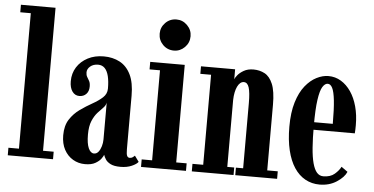

<svg xmlns="http://www.w3.org/2000/svg" viewBox="-51 -847 1855 953"><g transform="rotate(5 876.0 -370.0)"><path d="M16.5 0V-37.5H69V-712.5H16.5V-750H189V-37.5H242V0Z M402 10.5Q369 10.5 341.8 -5.5Q314.5 -21.5 298.2 -51.5Q282 -81.5 282 -123Q282 -171 302.2 -202.2Q322.5 -233.5 352.5 -254.8Q382.5 -276 412.5 -292.8Q442.5 -309.5 462.8 -328Q483 -346.5 483 -373Q483 -409.5 476.8 -435Q470.5 -460.5 457.5 -473.8Q444.5 -487 424.5 -487Q400.5 -487 385.2 -474Q370 -461 370 -444Q370 -430.5 375.5 -421.5Q381 -412.5 386.5 -402.5Q392 -392.5 392 -375Q392 -351.5 378.8 -337.8Q365.5 -324 344.5 -324Q322.5 -324 309.2 -342.8Q296 -361.5 296 -393.5Q296 -433 315.5 -463.8Q335 -494.5 369.5 -512.5Q404 -530.5 449 -530.5Q494 -530.5 528.8 -512Q563.5 -493.5 583.2 -453.5Q603 -413.5 603 -348V-82Q603 -57 607.2 -48.5Q611.5 -40 620.5 -40Q629.5 -40 636 -44.8Q642.5 -49.5 645.5 -53L666.5 -24Q658.5 -12.5 634.5 -2Q610.5 8.5 578.5 8.5Q546.5 8.5 529 -0.5Q511.5 -9.5 503.8 -21.8Q496 -34 493 -44Q491 -37.5 481.8 -24.5Q472.5 -11.5 453.2 -0.5Q434 10.5 402 10.5ZM442 -46Q455 -46 464 -57.2Q473 -68.5 478 -85.5Q483 -102.5 483 -119.5V-303.5Q481 -289.5 468.8 -277.2Q456.5 -265 441.5 -248.5Q426.5 -232 415.2 -205.5Q404 -179 404 -137Q404 -92.5 414.5 -69.2Q425 -46 442 -46Z M680.5 0V-37.5H732.5V-486H680.5V-523.5H852.5V-37.5H904.5V0ZM792.5 -589.5Q760 -589.5 737.5 -612.2Q715 -635 715 -667.5Q715 -699 737.5 -721.8Q760 -744.5 792.5 -744.5Q823.5 -744.5 846.2 -721.8Q869 -699 869 -667.5Q869 -635 846.2 -612.2Q823.5 -589.5 792.5 -589.5Z M933.5 0V-37.5H987V-486H933.5V-523.5H1103.5V-473.5Q1105 -480 1115.8 -493.8Q1126.5 -507.5 1146.5 -519Q1166.5 -530.5 1194.5 -530.5Q1225.5 -530.5 1250.8 -517Q1276 -503.5 1291 -467.8Q1306 -432 1306 -365V-37.5H1358.5V0H1150V-37.5H1186V-363Q1186 -415.5 1178.2 -439.8Q1170.5 -464 1152.5 -464Q1142.5 -464 1134.5 -457.2Q1126.5 -450.5 1120.5 -438Q1114.5 -425.5 1111 -408.5Q1107.5 -391.5 1107 -371V-37.5H1141.5V0Z M1570.5 10Q1531.5 10 1499.2 -7.8Q1467 -25.5 1444 -60.2Q1421 -95 1408.8 -146Q1396.5 -197 1396.5 -263.5Q1396.5 -334.5 1412 -385.2Q1427.5 -436 1453.2 -468Q1479 -500 1509.2 -515.2Q1539.5 -530.5 1568 -530.5Q1602.5 -530.5 1631 -513.2Q1659.5 -496 1680.5 -465.2Q1701.5 -434.5 1713 -392.2Q1724.5 -350 1724.5 -299.5Q1724.5 -289 1724.2 -279Q1724 -269 1723 -258.5H1510V-296H1610Q1610 -370 1605.2 -412.8Q1600.5 -455.5 1591.2 -473.8Q1582 -492 1568 -492Q1554 -492 1542.2 -473.2Q1530.5 -454.5 1523.8 -408Q1517 -361.5 1517 -278Q1517 -215.5 1520.5 -169.2Q1524 -123 1532.2 -92.5Q1540.5 -62 1553.5 -47.2Q1566.5 -32.5 1585.5 -32.5Q1621 -32.5 1642 -50.8Q1663 -69 1672 -87.5L1703.5 -65Q1692 -37.5 1655.5 -13.8Q1619 10 1570.5 10Z"/></g></svg>

Font: Imbue Thin 10pt
Style: Bold
Weight: 700
Version: Version 1.102